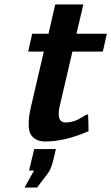

<svg xmlns="http://www.w3.org/2000/svg" viewBox="-20 -623 498 859"><path d="M133 44H230L220 87Q209 135 193 154L146 216H90L132 140H110ZM106 -392 124 -472H197L227 -603H353L322 -472H458L440 -392H304L249 -156Q239 -118 244.5 -96.5Q250 -75 274 -75Q293 -75 317 -83Q329 -87 347.5 -99Q366 -111 374 -111Q375 -99 375.5 -73.5Q376 -48 376 -36Q270 10 183 10Q156 10 139 -0.5Q122 -11 115.5 -25.5Q109 -40 108.5 -62.5Q108 -85 110.5 -102.5Q113 -120 118 -143L176 -392Z"/></svg>

Font: Coval
Style: ExtraBold Italic
Weight: 800
Foundry: Context Ltd
Version: Version 001.000